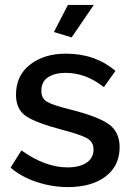

<svg xmlns="http://www.w3.org/2000/svg" viewBox="-20 -750 536 780"><path d="M361 -730 271 -598 199 -620 256 -730ZM256 10Q192 10 129.5 -10.5Q67 -31 23 -69L67 -139Q164 -70 254 -70Q303 -70 331.5 -89Q360 -108 360 -143Q360 -174 332.5 -189Q305 -204 228 -224Q123 -252 84 -279.5Q45 -307 45 -365Q45 -443 102 -487.5Q159 -532 248 -532Q367 -532 449 -462L402 -396Q329 -454 247 -454Q202 -454 175 -436Q148 -418 148 -381Q148 -350 171 -336.5Q194 -323 262 -306Q375 -278 420.5 -246.5Q466 -215 466 -152Q466 -77 409.5 -33.5Q353 10 256 10Z"/></svg>

Font: Raleway
Style: Regular
Weight: 600
Designer: Matt McInerney, Pablo Impallari, Rodrigo Fuenzalida
Foundry: Matt McInerney, Pablo Impallari, Rodrigo Fuenzalida
Version: Version 1.000;PS 001.001;hotconv 1.0.56; ttfautohint (v1.5)